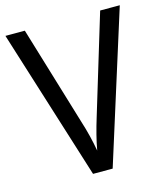

<svg xmlns="http://www.w3.org/2000/svg" viewBox="-108 -796 757 879"><g transform="rotate(-15 271.0 -357.0)"><path d="M542 -714H449L308 -249C291 -194 278 -144 270 -98C262 -144 250 -194 233 -247L92 -714H0L224 0H317Z"/></g></svg>

Font: Noto Sans Devanagari UI SemiCondensed
Style: Regular
Weight: 400
Width: 4
Designer: Jelle Bosma - Monotype Design Team
Foundry: Monotype Imaging Inc.
Version: Version 2.004